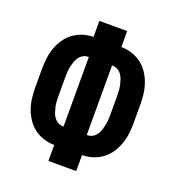

<svg xmlns="http://www.w3.org/2000/svg" viewBox="-133 -841 866 947"><g transform="rotate(20 300.0 -367.5)"><path d="M227 0V-84Q199 -84 172 -92.5Q145 -101 122.5 -117.5Q100 -134 84 -157.5Q68 -181 58.5 -207.5Q49 -234 45.5 -262Q42 -290 42 -318V-417Q42 -445 45.5 -473Q49 -501 58.5 -527.5Q68 -554 84 -577.5Q100 -601 122.5 -617.5Q145 -634 172 -642.5Q199 -651 227 -651V-735H373V-651Q401 -651 428 -642.5Q455 -634 477.5 -617.5Q500 -601 516 -577.5Q532 -554 541.5 -527.5Q551 -501 554.5 -473Q558 -445 558 -417V-318Q558 -290 554.5 -262Q551 -234 541.5 -207.5Q532 -181 516 -157.5Q500 -134 477.5 -117.5Q455 -101 428 -92.5Q401 -84 373 -84V0ZM237 -185H239V-550H237Q223 -550 210.5 -543.5Q198 -537 189.5 -525.5Q181 -514 176.5 -500.5Q172 -487 169 -473.5Q166 -460 165 -445.5Q164 -431 164 -417V-318Q164 -304 165 -289.5Q166 -275 169 -261.5Q172 -248 176.5 -234.5Q181 -221 189.5 -209.5Q198 -198 210.5 -191.5Q223 -185 237 -185ZM361 -185H363Q377 -185 389.5 -191.5Q402 -198 410.5 -209.5Q419 -221 423.5 -234.5Q428 -248 431 -261.5Q434 -275 435 -289.5Q436 -304 436 -318V-417Q436 -431 435 -445.5Q434 -460 431 -473.5Q428 -487 423.5 -500.5Q419 -514 410.5 -525.5Q402 -537 389.5 -543.5Q377 -550 363 -550H361Z"/></g></svg>

Font: Iosevka Heavy Extended
Style: Regular
Weight: 900
Width: 7
Monospace: yes
Designer: Belleve Invis
Foundry: Belleve Invis
Version: Version 32.5.0; ttfautohint (v1.8.4)